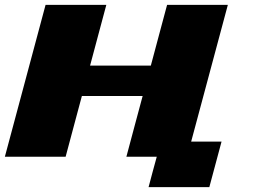

<svg xmlns="http://www.w3.org/2000/svg" viewBox="-20 -645 1040 790"><path d="M591.3 125H841.3L891.6 -62.5H766.6L917.5 -625H667.5Q656.2 -583.5 634 -500Q611.8 -416.5 600.6 -375H350.6Q361.8 -416.5 384 -500Q406.2 -583.5 417.5 -625H167.5Q139.6 -520.5 83.7 -312.3Q27.8 -104 0 0H250Q261.2 -42 283.4 -125Q305.7 -208 316.9 -250H566.9Q555.7 -208.5 533.4 -125.2Q511.2 -42 500 0H625Q619.1 21 607.9 62.5Q596.7 104 591.3 125Z"/></svg>

Font: Faithful 32x
Style: BoldOblique
Weight: 400
Foundry: Faithful Resource Pack
Version: Version 1.0; January 27, 2023